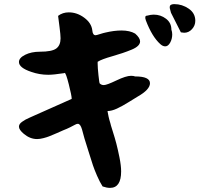

<svg xmlns="http://www.w3.org/2000/svg" viewBox="-20 -905 1040 932"><path d="M72 -290Q72 -297 76 -303Q80 -309 89 -315Q98 -321 104 -324.5Q110 -328 125 -334.5Q140 -341 144 -343Q146 -344 235 -383.5Q324 -423 326 -424Q328 -424 328 -426Q328 -440 314 -495.5Q300 -551 294 -551Q292 -551 292 -550Q240 -542 214 -542Q172 -542 132 -556Q72 -576 72 -604Q72 -624 102 -639Q132 -654 174 -654Q232 -654 253 -669.5Q274 -685 274 -719Q274 -735 269 -773.5Q264 -812 262 -828Q284 -845 314 -845Q354 -845 389 -819Q424 -793 428 -758Q430 -734 444 -734Q448 -734 465 -739.5Q482 -745 492 -747Q534 -757 570 -757Q610 -757 636 -742Q660 -721 660 -704Q660 -681 619 -664Q578 -647 525 -632Q472 -617 454 -605Q454 -604 454 -601Q454 -598 454 -596Q454 -577 458 -539.5Q462 -502 464 -500Q472 -492 484 -492Q498 -492 545 -514.5Q592 -537 616 -537Q628 -537 636 -534Q708 -534 708 -501Q708 -470 648 -436Q644 -434 609 -412Q574 -390 548 -378Q522 -366 502 -366Q502 -366 503 -359.5Q504 -353 507 -339Q510 -325 516 -306Q516 -303 527 -268.5Q538 -234 545 -207Q552 -180 560 -140.5Q568 -101 568 -73Q568 7 514 7Q498 7 478 0Q464 -22 451 -52Q438 -82 431 -103Q424 -124 410 -169Q396 -214 390 -233L378 -277Q370 -304 358 -304Q352 -304 344 -299.5Q336 -295 320 -287Q304 -279 288 -273Q280 -269 254 -258Q228 -247 218 -243Q208 -239 191 -234.5Q174 -230 160 -230Q126 -230 96 -255Q72 -275 72 -290ZM688 -806Q680 -829 694 -829Q712 -834 726 -834Q760 -834 786 -814Q812 -794 812 -761Q816 -750 816 -738Q816 -716 806 -698Q796 -680 782 -680Q770 -680 758 -691Q718 -727 688 -806ZM804 -872Q804 -884 824 -885H826Q864 -885 896 -863Q928 -841 928 -804Q928 -781 912 -763.5Q896 -746 874 -746Q870 -746 858 -748L810 -843L804 -866Q804 -868 804 -872Z"/></svg>

Font: NaniFont Regular
Style: Regular
Weight: 400
Designer: Nanigashitei
Version: Version 1.036